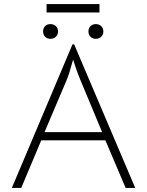

<svg xmlns="http://www.w3.org/2000/svg" viewBox="-20 -921 720 940"><path d="M335 -704H343L642 -1H595L496 -234H182L84 -1H38ZM375 -526Q363 -554 351.5 -588Q340 -622 338 -629L332 -609Q319 -559 305 -526L198 -274H480ZM191 -767Q191 -783 201 -793Q211 -803 227 -803Q243 -803 253.5 -793Q264 -783 264 -767Q264 -751 253.5 -741Q243 -731 227 -731Q211 -731 201 -741Q191 -751 191 -767ZM413 -767Q413 -783 423 -793Q433 -803 449 -803Q465 -803 475.5 -793Q486 -783 486 -767Q486 -751 475.5 -741Q465 -731 449 -731Q433 -731 423 -741Q413 -751 413 -767ZM208 -901H467V-860H208Z"/></svg>

Font: Bellota Text Light
Style: Regular
Weight: 300
Designer: Kemie Guaida
Foundry: Kemie Guaida
Version: Version 4.001